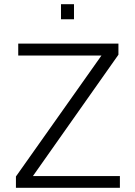

<svg xmlns="http://www.w3.org/2000/svg" viewBox="-20 -896 644 916"><path d="M56 0ZM56 0V-54L464 -631H67V-688H545V-635L137 -56H552V0ZM271 -804ZM271 -804V-876H333V-804Z"/></svg>

Font: Azeri Sans Light
Style: Regular
Weight: 300
Designer: Hector Gatti & Omnibus-Type (original fonts) / Cristiano Sobral (main changes and remastering)
Version: Version 1.000; ttfautohint (v1.6)